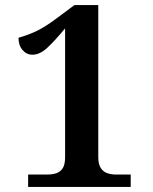

<svg xmlns="http://www.w3.org/2000/svg" viewBox="-20 -738 603 758"><path d="M91 0V-49H167Q188 -49 203.5 -54.5Q219 -60 228 -74.5Q237 -89 237 -117V-626Q199 -580 168.5 -551Q138 -522 108 -522Q85 -522 69 -540.5Q53 -559 53 -589Q83 -597 119 -613Q155 -629 204 -666L274 -718H368V-117Q368 -92 376.5 -77Q385 -62 400.5 -55.5Q416 -49 437 -49H496V0Z"/></svg>

Font: Noto Serif Khmer SemiBold
Style: Regular
Weight: 600
Version: Version 2.003